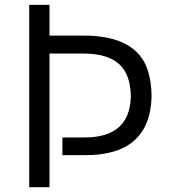

<svg xmlns="http://www.w3.org/2000/svg" viewBox="-20 -779 706 799"><path d="M328.1 -207Q520.5 -205.1 524.4 -377.4Q523.4 -467.8 477.5 -510.7Q428.2 -557.1 322.8 -556.2H186V0H101.6V-758.8H186V-630.9H322.8Q549.8 -632.3 595.7 -483.9Q610.4 -436.5 610.8 -377.4Q604.5 -129.9 328.1 -133.3H239.7V-207Z"/></svg>

Font: Duru Sans
Style: Regular
Weight: 400
Designer: Onur Yazõcõgil
Foundry: Onur Yazõcõgil
Version: Version 1.001